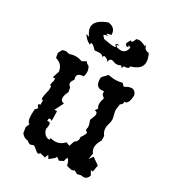

<svg xmlns="http://www.w3.org/2000/svg" viewBox="-161 -735 766 842"><g transform="rotate(30 222.0 -313.5)"><path d="M195.3 12.7 168.9 5.9Q165 12.7 159.7 12.7Q155.3 12.7 142.8 1.7Q130.4 -9.3 126 -9.3L111.8 -4.4Q103.5 -4.4 94.2 -13.7Q73.7 -14.6 60.1 -32.7L55.7 -60.5L64 -80.6Q49.8 -83.5 49.8 -123L50.8 -147.5L62 -159.7Q53.7 -168 53.7 -172.4Q53.7 -177.7 63 -178.2L62.5 -201.7L57.1 -200.7Q54.7 -200.7 54.7 -210.4Q54.7 -219.2 63 -252.4V-271Q56.6 -271.5 56.6 -278.8Q56.6 -285.2 61 -296.9V-310.5L49.3 -309.6L60.5 -343.3Q56.2 -379.9 19.5 -389.6L15.1 -412.6L25.9 -433.6L43 -437.5L62 -433.6Q75.7 -439.5 91.8 -439.5Q106.4 -439.5 123.5 -433.6L144.5 -444.8Q144.5 -438 160.2 -431.2Q168.9 -417 168.9 -402.3Q168.9 -389.6 164.1 -380.4Q134.3 -379.9 134.3 -359.9L136.7 -346.7Q127 -334 127 -325.2Q127 -315.9 137.2 -309.6L141.6 -287.1Q131.3 -266.6 131.3 -253.4Q131.3 -236.8 149.4 -233.9L127 -189.5H140.1L140.6 -141.1Q134.3 -146 129.9 -146Q124 -146 124 -136.2L124.5 -131.3L130.9 -132.3Q140.1 -132.3 140.1 -119.6Q140.1 -107.4 136.7 -98.6Q146 -64.5 173.3 -64.5L174.8 -73.7Q183.1 -70.3 197.3 -70.3Q224.1 -70.3 244.1 -92.3L262.7 -85.4L271.5 -111.8Q286.6 -121.1 286.6 -135.3L285.6 -143.1Q300.8 -164.1 300.8 -172.9Q300.8 -175.3 295.9 -177.7Q291 -180.2 291 -185.1L293 -196.8Q293 -209 284.2 -229Q295.4 -254.4 295.4 -262.7Q295.4 -275.9 280.8 -275.9L290.5 -289.6Q283.7 -297.9 283.7 -311Q283.7 -323.7 289.6 -341.3L276.9 -352.5L273.9 -368.7L261.7 -367.2Q231.9 -367.2 231.9 -408.2Q231.9 -412.6 234.4 -416.5Q236.8 -420.4 240.5 -424.1Q244.1 -427.7 248.3 -431.6Q252.4 -435.5 255.9 -440.4L285.6 -436.5Q309.1 -436.5 326.7 -441.4L339.8 -428.7Q359.9 -441.4 373 -441.4Q391.1 -441.4 398.4 -419.4Q397 -373 376.5 -373H374L375 -368.2Q375 -360.8 363.8 -353.5L359.9 -323.7Q359.9 -315.9 364.3 -300.5Q368.7 -285.2 368.7 -277.3Q368.7 -267.6 364.7 -255.1Q360.8 -242.7 360.8 -231.9Q360.8 -214.4 373.5 -198.7V-175.8Q359.4 -152.8 359.4 -135.7Q359.4 -120.1 369.6 -106.9L364.3 -76.7L378.9 -97.2L414.1 -72.8L408.2 -39.1L397.9 -40L409.2 -19.5Q403.3 2.4 383.3 2.4L371.6 1L353.5 5.4L336.9 -3.9Q331.5 1.5 321.8 1.5L298.3 -3.9Q289.6 -34.7 283.2 -34.7Q278.8 -34.7 275.4 -15.6L255.9 -5.9L239.7 -17.1L236.8 -9.3L212.4 11.2L202.1 -4.9ZM141.1 -639.6Q179.7 -635.3 179.7 -598.6Q158.7 -595.2 158.7 -592.3Q158.7 -590.3 169.9 -587.9L156.2 -585L148.9 -580.6L160.2 -567.4Q197.3 -560.1 212.4 -560.1Q221.7 -560.1 221.7 -563Q221.7 -565.4 214.8 -570.8Q220.2 -577.6 224.6 -577.6Q228 -577.6 231.9 -573.7L220.2 -572.8L227.1 -563.5L246.1 -560.5Q274.9 -560.5 278.8 -592.8L270 -596.7L265.6 -593.3Q265.6 -591.3 276.4 -591.3L265.1 -588.4Q255.9 -588.4 253.9 -600.6L264.2 -620.6L269.5 -617.2Q276.4 -617.2 283.2 -637.7L295.9 -640.1Q310.1 -640.1 330.1 -628.9L333 -637.7Q336.4 -612.8 360.4 -612.3Q372.1 -589.4 372.1 -571.3Q372.1 -534.7 319.8 -520.5V-520Q319.8 -506.8 300.3 -506.8H294.9Q292.5 -496.6 290 -496.6Q287.6 -496.6 284.2 -504.4Q272.5 -498.5 261.7 -498.5Q254.4 -498.5 247.6 -501.5Q240.7 -504.4 235.8 -504.4Q224.6 -504.4 222.2 -485.8Q219.2 -499.5 197.8 -503.4L192.9 -495.1Q188.5 -504.9 169.4 -504.9L149.4 -502.9Q129.9 -523.9 122.6 -523.9Q118.7 -523.9 118.7 -517.6V-514.2Q94.7 -525.4 82.5 -547.9L98.6 -542Q81.5 -564.9 81.5 -583.5Q81.5 -618.2 141.1 -639.6Z"/></g></svg>

Font: Truetypewriter PolyglOTT
Style: Regular
Weight: 400
Designer: Sergey Beatoff a.k.a. Sam_T
Version: Version 3.76